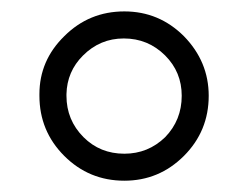

<svg xmlns="http://www.w3.org/2000/svg" viewBox="-20 -1112 440 340"><path d="M349.6 -942.4Q349.6 -879.9 305.7 -835.9Q261.7 -792 200.2 -792Q137.7 -792 93.8 -835.9Q49.8 -879.9 49.8 -942.4Q49.8 -943.4 49.8 -945.3Q49.8 -1004.9 93.8 -1047.9Q137.7 -1091.8 200.2 -1091.8Q261.7 -1091.8 305.7 -1047.9Q349.6 -1002.9 349.6 -942.4ZM301.8 -942.4Q301.8 -984.4 272.5 -1013.7Q242.2 -1043.9 199.2 -1043.9Q157.2 -1043.9 127 -1013.7Q98.6 -985.4 97.7 -945.3Q97.7 -943.4 97.7 -942.4Q97.7 -899.4 127.9 -869.1Q157.2 -839.8 200.2 -839.8Q242.2 -839.8 272.5 -869.1Q301.8 -899.4 301.8 -942.4Z"/></svg>

Font: Das Gitter
Style: Book
Weight: 400
Version: Version 006.000